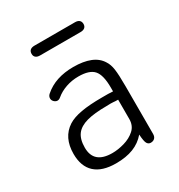

<svg xmlns="http://www.w3.org/2000/svg" viewBox="-136 -627 682 730"><g transform="rotate(-30 205.5 -261.5)"><path d="M291 -233Q278 -234 269.5 -234Q261 -234 255.5 -234Q250 -234 243 -234Q188 -234 151.5 -227.5Q115 -221 93 -207Q42 -174 42 -102Q42 -47 73 -18.5Q104 10 165 10Q209 10 241 -2.5Q273 -15 295 -41Q297 -10 302.5 -1Q308 8 318 8Q329 8 335.5 1.5Q342 -5 342 -17V-226Q342 -277 338.5 -301Q335 -325 325 -340Q310 -365 280 -377Q250 -389 206 -389Q167 -389 135 -378.5Q103 -368 78 -346Q70 -339 70 -329Q70 -321 76.5 -314.5Q83 -308 91 -308Q98 -308 105 -314Q124 -330 150 -339Q176 -348 205 -348Q253 -348 272 -326.5Q291 -305 291 -250ZM292 -196V-111Q292 -82 272.5 -64.5Q253 -47 225 -39Q197 -31 172 -31Q91 -31 91 -101Q91 -138 106.5 -158.5Q122 -179 155 -188Q188 -197 241 -197Q264 -198 271.5 -197Q279 -196 292 -196ZM119 -533Q107 -533 100.5 -527.5Q94 -522 94 -511Q94 -501 100.5 -495.5Q107 -490 119 -490H297Q309 -490 315.5 -495.5Q322 -501 322 -511Q322 -522 315.5 -527.5Q309 -533 297 -533Z"/></g></svg>

Font: Beiruti Light
Style: Regular
Weight: 300
Designer: Arlette Boutros
Foundry: Boutros
Version: Version 1.41